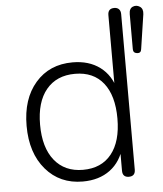

<svg xmlns="http://www.w3.org/2000/svg" viewBox="-52 -757 686 809"><g transform="rotate(-5 291.0 -352.0)"><path d="M559 -527Q557 -510 540.5 -512Q524 -514 524 -530V-678Q524 -702 539.5 -708.5Q555 -715 569.5 -705.5Q584 -696 581 -673ZM266 7Q169 7 109.5 -62.5Q50 -132 50 -247Q50 -361 109 -429Q168 -497 266 -497Q335 -497 381.5 -462.5Q428 -428 445 -363L434 -355V-682Q434 -710 461 -710Q474 -710 481 -702.5Q488 -695 488 -682V-24Q488 4 461 4Q434 4 434 -24V-135L445 -127Q428 -62 381.5 -27.5Q335 7 266 7ZM271 -42Q349 -42 391.5 -95Q434 -148 434 -245Q434 -342 392 -395Q350 -448 272 -448Q194 -448 150.5 -395.5Q107 -343 107 -247Q107 -150 150.5 -96Q194 -42 271 -42Z"/></g></svg>

Font: Nunito VF Beta Light
Style: Regular
Weight: 300
Designer: Vernon Adams
Foundry: newtypography
Version: Version 3.001